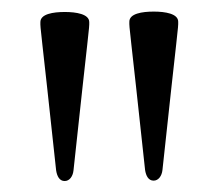

<svg xmlns="http://www.w3.org/2000/svg" viewBox="-20 -758 385 338"><path d="M94.1 -736.9C114 -736.9 137.1 -733.3 137.1 -719.1C137.4 -706.7 136.7 -712.7 109.4 -458.1C108.3 -447.4 102.3 -439.3 93.8 -439.3C84.5 -439.3 80.3 -448.2 78.8 -458.1C51.5 -712.7 50.8 -706.7 51.1 -719.1C51.1 -733.3 73.2 -736.9 94.1 -736.9ZM207.7 -719.8C207.7 -734 229.8 -737.6 250.7 -737.6C270.6 -737.6 293.7 -734 293.7 -719.8C294 -707.4 293.3 -713.4 266 -458.8C264.9 -448.2 258.9 -440 250.4 -440C241.1 -440 236.9 -448.9 235.4 -458.8C208.1 -713.4 207.4 -707.4 207.7 -719.8Z"/></svg>

Font: Margiela Serif Text
Style: Regular
Weight: 400
Designer: Andreas Faust, Stefan Endress
Version: Version 1.002;FEAKit 1.0